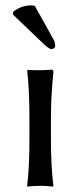

<svg xmlns="http://www.w3.org/2000/svg" viewBox="-20 -693 300 716"><path d="M109.9 -670.9 180.2 -544.9Q186 -533.2 186 -521Q186 -517.1 181.4 -513.4Q176.8 -509.8 170.9 -509.8Q163.6 -509.8 142.1 -529.8L27.8 -639.2L29.8 -649.9Q60.5 -672.9 95.2 -672.9Q102.1 -672.9 109.9 -670.9ZM89.8 -234.9Q89.8 -369.6 81.1 -429.2L83 -432.1Q98.1 -431.2 126 -431.2Q153.8 -431.2 169.9 -433.1Q175.8 -433.1 177.5 -431.2Q179.2 -429.2 179.2 -422.9Q169.9 -333.5 169.9 -251V-180.2Q169.9 -71.8 179.2 0L176.8 2.9Q158.2 0 129.9 0Q101.6 0 83 2.9L81.1 0Q89.8 -64.9 89.8 -180.2Z"/></svg>

Font: Linux Biolinum G
Style: Regular
Weight: 400
Designer: Philipp H. Poll
Foundry: Philipp H. Poll
Version: Version 1.1.0 ; ttfautohint (v1.6)